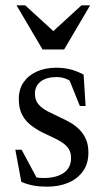

<svg xmlns="http://www.w3.org/2000/svg" viewBox="-20 -690 394 720"><path d="M190.5 -436Q218.5 -436 241.5 -430.5Q264.5 -425 293.5 -410.5L301 -292.5H279.5L230.5 -414L264.5 -372Q246 -386.5 229.2 -393.8Q212.5 -401 192 -401Q154.5 -401 132.8 -384.5Q111 -368 111 -338.5Q111 -314 124.5 -298.5Q138 -283 160 -271.8Q182 -260.5 207 -249Q226 -240.5 244.5 -229.8Q263 -219 278 -204Q293 -189 302.2 -168Q311.5 -147 311.5 -117.5Q311.5 -76.5 291.2 -48Q271 -19.5 236.2 -4.8Q201.5 10 157 10Q128 10 105.2 5.8Q82.5 1.5 60 -8L37.5 -128.5H61L128 -4L67 -43Q86 -34 98.8 -29.5Q111.5 -25 122 -23.8Q132.5 -22.5 143.5 -22.5Q191 -22.5 218.8 -41.5Q246.5 -60.5 246.5 -98Q246.5 -119 236.8 -133Q227 -147 210.8 -157.2Q194.5 -167.5 175.5 -176Q156.5 -184.5 138.5 -193.5Q114.5 -206 94.5 -221.5Q74.5 -237 62.5 -260.5Q50.5 -284 50.5 -319Q50.5 -356 68.8 -382Q87 -408 118.8 -422Q150.5 -436 190.5 -436ZM186.5 -567.5H173.5L285.5 -670H318L220.5 -504.5H139.5L42 -670H74.5Z"/></svg>

Font: Newsreader Text
Style: Regular
Weight: 400
Designer: Hugues Gentile
Foundry: Production Type
Version: Version 1.001